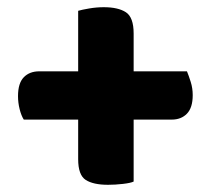

<svg xmlns="http://www.w3.org/2000/svg" viewBox="-20 -554 585 533"><path d="M351 -50Q343 -46 321.5 -43.5Q300 -41 280 -41Q239 -41 218 -54.5Q197 -68 197 -112V-222H46Q39 -233 34.5 -251Q30 -269 30 -287Q30 -323 46 -339.5Q62 -356 89 -356H197V-524Q207 -527 227.5 -530.5Q248 -534 268 -534Q308 -534 329.5 -520Q351 -506 351 -461V-356H499Q504 -344 509.5 -326.5Q515 -309 515 -290Q515 -255 499 -238.5Q483 -222 457 -222H351Z"/></svg>

Font: Baloo
Style: Regular
Weight: 400
Designer: Sarang Kulkarni and Ek Type
Foundry: Ek Type
Version: Version 1.100;PS 1.000;hotconv 1.0.88;makeotf.lib2.5.647800;